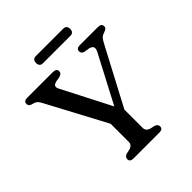

<svg xmlns="http://www.w3.org/2000/svg" viewBox="-223 -988 1138 1138"><g transform="rotate(-45 346.0 -419.0)"><path d="M487.5 -23Q487.5 0 458.5 0H241Q212 0 212 -23Q212 -41 233.5 -48.5L261 -54.5Q291 -63 291 -90V-241L92 -614.5Q83.5 -630 77.2 -636.8Q71 -643.5 59 -648L43.5 -652.5Q30.5 -656 25.8 -662.5Q21 -669 21 -677Q21 -700 50.5 -700H265Q296 -700 296 -677Q296 -658 269.5 -651.5L243 -647Q221.5 -642 217 -632.2Q212.5 -622.5 221.5 -605L379 -298.5L535.5 -597Q546 -618 542 -630Q538 -642 516 -647.5L482 -653Q462 -658.5 462 -677Q462 -700 491.5 -700H643.5Q673 -700 673 -677Q673 -668.5 668.5 -663Q664 -657.5 651 -653L644 -650Q629 -645.5 619.2 -635.5Q609.5 -625.5 593 -593L408 -243V-90Q408 -63 438 -54.5L465.5 -48.5Q487.5 -41 487.5 -23ZM233 -808.5Q233 -838.5 261.5 -838.5H490.5Q519 -838.5 519 -808.5Q519 -778.5 490.5 -778.5H261.5Q233 -778.5 233 -808.5Z"/></g></svg>

Font: Fraunces 9pt Soft
Style: Regular
Weight: 400
Version: Version 1.000;[0bf87f6ff]